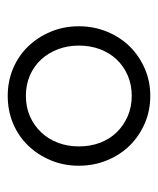

<svg xmlns="http://www.w3.org/2000/svg" viewBox="24 -809 409 497"><g transform="rotate(-90 228.5 -560.5)"><path d="M359 -561Q359 -590 349.5 -615Q340 -640 323 -658.5Q306 -677 282 -687.5Q258 -698 229 -698Q200 -698 176 -687.5Q152 -677 134.5 -658.5Q117 -640 107.5 -615Q98 -590 98 -561Q98 -531 107.5 -506Q117 -481 134.5 -463Q152 -445 176 -434.5Q200 -424 229 -424Q258 -424 282 -434.5Q306 -445 323 -463Q340 -481 349.5 -506Q359 -531 359 -561ZM229 -376Q190 -376 157 -390.5Q124 -405 100 -429.5Q76 -454 62 -488Q48 -522 48 -561Q48 -600 62 -633.5Q76 -667 100 -692Q124 -717 157 -731Q190 -745 229 -745Q267 -745 300 -731Q333 -717 357 -692Q381 -667 395 -633.5Q409 -600 409 -561Q409 -522 395 -488Q381 -454 357 -429.5Q333 -405 300 -390.5Q267 -376 229 -376Z"/></g></svg>

Font: EncodeSans
Style: Light
Weight: 300
Designer: Pablo Impallari, Andres Torresi
Foundry: Pablo Impallari, Andres Torresi
Version: Version 1.000; ttfautohint (v1.4.1)